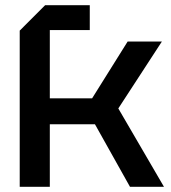

<svg xmlns="http://www.w3.org/2000/svg" viewBox="-20 -720 660 740"><path d="M56 0V-602L154 -700H326V-604H172V-341H335L472 -560H604L436 -302L612 0H481L346 -241H172V0Z"/></svg>

Font: Tektur Medium
Style: Regular
Weight: 500
Designer: Adam Jagosz
Foundry: Adam Jagosz
Version: Version 1.005;gftools[0.9.30]